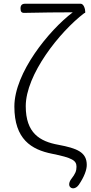

<svg xmlns="http://www.w3.org/2000/svg" viewBox="-20 -815 488 1029"><path d="M350 -795H263H115C98 -795 90 -787 90 -770C90 -753 95 -745 112 -746C188 -748 307 -749 370 -749C243 -653 57 -425 57 -244C57 -69 148 -13 259 9C368 31 390 45 390 79C390 102 383 117 363 143C350 159 344 183 362 192C376 199 393 189 402 176C432 132 445 95 445 69C445 1 394 -20 293 -39C193 -57 118 -102 118 -246C118 -415 299 -644 432 -745H434C436 -745 437 -748 437 -750C437 -767 429 -795 412 -795Z"/></svg>

Font: GenSenRounded2 TW L
Style: Regular
Weight: 300
Version: Version 2.100;PS 2.1;hotconv 16.6.51;makeotf.lib2.5.65220 DE